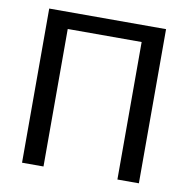

<svg xmlns="http://www.w3.org/2000/svg" viewBox="-74 -714 771 787"><g transform="rotate(10 311.5 -321.0)"><path d="M554.7 0H465.3V-572.3H157.7V0H68.4V-641.6H554.7Z"/></g></svg>

Font: Carlito
Style: Regular
Weight: 400
Designer: Lukasz Dziedzic
Foundry: tyPoland Lukasz Dziedzic
Version: Version 1.103; Beta1; all basic design good, some composites